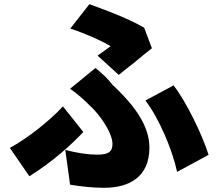

<svg xmlns="http://www.w3.org/2000/svg" viewBox="-20 -834 1040 915"><path d="M704 -604 667 -702C626 -726 573 -750 520 -771L510 -775C475 -789 439 -802 406 -814L315 -698C390 -673 464 -640 507 -614C494 -604 468 -585 445 -569L546 -477C562 -490 585 -509 610 -528L619 -535C653 -564 688 -592 704 -604ZM692 -130C692 -224 637 -317 516 -430C495 -458 468 -483 435 -510L314 -411C351 -386 384 -355 411 -328C450 -293 516 -204 516 -148C516 -111 497 -97 443 -97C403 -97 348 -104 291 -120L314 46C365 55 425 61 476 61C595 61 692 10 692 -130ZM974 -96C944 -192 866 -353 807 -427L673 -355C739 -269 802 -118 824 -15L974 -96ZM377 -205 280 -327C219 -261 115 -177 27 -129L120 6C232 -64 322 -146 377 -205Z"/></svg>

Font: Glow Sans SC Normal Heavy
Style: Regular
Weight: 900
Designer: Ryoko NISHIZUKA (kana, bopomofo & ideographs); Paul D. Hunt (Latin, Greek & Cyrillic); Sandoll Communications, Soo-young
Version: Version 0.93